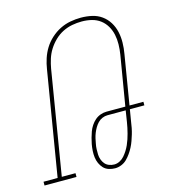

<svg xmlns="http://www.w3.org/2000/svg" viewBox="-129 -835 840 934"><g transform="rotate(-15 291.0 -367.5)"><path d="M336 8Q320 8 304.5 3Q289 -2 278.5 -13Q268 -24 261.5 -38.5Q255 -53 253 -69Q251 -85 252 -102Q253 -119 256 -135Q259 -150 263 -165Q267 -180 272.5 -195Q278 -210 287 -223.5Q296 -237 308 -247.5Q320 -258 335.5 -263.5Q351 -269 366 -269H461L503 -520Q507 -545 507.5 -570.5Q508 -596 503 -619.5Q498 -643 486 -663.5Q474 -684 455.5 -698Q437 -712 413 -718Q389 -724 363 -724Q339 -724 314.5 -719.5Q290 -715 267 -703.5Q244 -692 225 -673.5Q206 -655 192.5 -633.5Q179 -612 171.5 -588Q164 -564 160 -541L74 -19H143V0H-18V-19H53L140 -544Q144 -570 152.5 -596Q161 -622 175.5 -645.5Q190 -669 211.5 -688.5Q233 -708 258 -720.5Q283 -733 310 -738Q337 -743 363 -743Q392 -743 419 -737Q446 -731 467.5 -715.5Q489 -700 503 -677.5Q517 -655 523 -628.5Q529 -602 528.5 -573.5Q528 -545 523 -517L482 -269H552V-251H479L469 -191Q467 -176 464 -160.5Q461 -145 456.5 -130Q452 -115 446.5 -99.5Q441 -84 433.5 -69.5Q426 -55 416.5 -41.5Q407 -28 395.5 -16.5Q384 -5 368 1.5Q352 8 336 8ZM337 -11Q351 -11 364.5 -18Q378 -25 387.5 -36Q397 -47 405 -59.5Q413 -72 419 -85.5Q425 -99 429.5 -112.5Q434 -126 437.5 -139.5Q441 -153 444 -167Q447 -181 449 -194L458 -251H366Q353 -251 340 -245.5Q327 -240 317.5 -230Q308 -220 301 -208Q294 -196 289 -183.5Q284 -171 281 -158Q278 -145 276 -133Q273 -119 272.5 -105Q272 -91 272.5 -78Q273 -65 277.5 -52.5Q282 -40 290 -30.5Q298 -21 310.5 -16Q323 -11 337 -11Z"/></g></svg>

Font: Iosevka HT Thin Extended
Style: Italic
Weight: 100
Width: 7
Italic angle: -9°
Monospace: yes
Designer: Belleve Invis
Foundry: Belleve Invis
Version: Version 32.3.0; ttfautohint (v1.8.4)